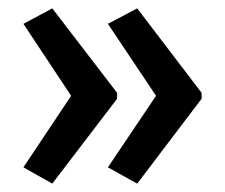

<svg xmlns="http://www.w3.org/2000/svg" viewBox="-20 -496 537 459"><path d="M462 -260V-274L308 -476L238 -439L353 -267L238 -96L308 -57ZM260 -260V-274L105 -476L36 -439L150 -267L36 -96L105 -57Z"/></svg>

Font: Noto Sans Armenian Condensed Medium
Style: Regular
Weight: 500
Width: 3
Designer: Monotype Design Team
Foundry: Monotype Imaging Inc.
Version: Version 2.008